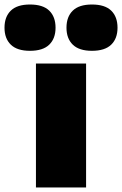

<svg xmlns="http://www.w3.org/2000/svg" viewBox="-106 -832 542 852"><path d="M53.5 0V-550H276V0ZM302 -606.5Q245 -606.5 217 -633.8Q189 -661 189 -709Q189 -757.5 217 -784.8Q245 -812 302 -812Q359.5 -812 387.5 -784.8Q415.5 -757.5 415.5 -709Q415.5 -661 387.5 -633.8Q359.5 -606.5 302 -606.5ZM27 -606.5Q-30 -606.5 -58 -633.8Q-86 -661 -86 -709Q-86 -757.5 -58 -784.8Q-30 -812 27 -812Q84.5 -812 112.5 -784.8Q140.5 -757.5 140.5 -709Q140.5 -661 112.5 -633.8Q84.5 -606.5 27 -606.5Z"/></svg>

Font: Encode Sans SemiExpanded Black
Style: Regular
Weight: 900
Width: 6
Designer: Multiple Designers
Foundry: Impallari Type
Version: Version 3.002